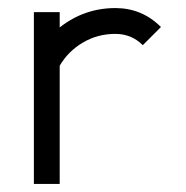

<svg xmlns="http://www.w3.org/2000/svg" viewBox="-20 -456 460 476"><path d="M266 -436Q332 -436 379 -389L334 -344Q306 -372 266 -372Q222 -372 185.5 -350.5Q149 -329 128 -293V0H64V-426H128V-388Q189 -436 266 -436Z"/></svg>

Font: Timtura
Style: Regular
Weight: 400
Version: Version 1.0